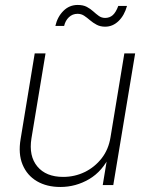

<svg xmlns="http://www.w3.org/2000/svg" viewBox="-20 -744 596 772"><path d="M222.7 7.8Q168 7.8 128.4 -15.4Q88.9 -38.6 70.8 -82Q52.7 -125.5 63 -185.5L119.6 -529.3H163.1L106.4 -187.5Q95.2 -116.7 130.1 -74.7Q165 -32.7 233.9 -32.7Q280.3 -32.7 320.6 -52.2Q360.8 -71.8 388.7 -107.4Q416.5 -143.1 424.3 -191.9L480 -529.3H523.4L435.5 0H393.1L413.1 -121.1H423.3Q392.1 -55.2 338.4 -23.7Q284.7 7.8 222.7 7.8ZM402.8 -636.7Q383.3 -636.7 368.7 -644.5Q354 -652.3 342 -662.6Q330.1 -672.9 318.4 -680.7Q306.6 -688.5 292 -688.5Q271.5 -688.5 257.1 -674.8Q242.7 -661.1 237.8 -639.6H202.6Q210.9 -676.3 234.9 -700.2Q258.8 -724.1 292.5 -724.1Q314.5 -724.1 329.1 -716.3Q343.8 -708.5 355 -698.2Q366.2 -688 377.4 -679.9Q388.7 -671.9 402.8 -671.9Q420.9 -671.9 433.6 -683.3Q446.3 -694.8 455.6 -720.2H490.7Q480 -681.6 456.5 -659.2Q433.1 -636.7 402.8 -636.7Z"/></svg>

Font: Inter 24pt ExtraLight
Style: Italic
Weight: 250
Italic angle: -9.3988°
Version: Version 4.001;git-66647c0bb